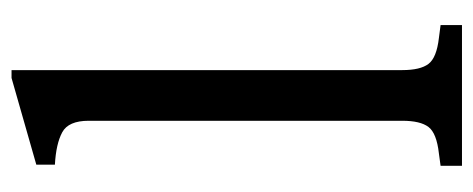

<svg xmlns="http://www.w3.org/2000/svg" viewBox="-270 -570 840 341"><g transform="rotate(-90 150.5 -400.0)"><path d="M26 0V-38L48 -41Q84 -45 95 -59.5Q106 -74 106 -106V-663Q106 -699 85.5 -710Q65 -721 28 -723V-756L182 -800H196V-106Q196 -74 207 -59.5Q218 -45 253 -41L276 -38V0Z"/></g></svg>

Font: Hedvig Letters Serif 14pt
Style: Regular
Weight: 400
Designer: Alexander Örn & Tor Weibull
Foundry: Kanon Foundry
Version: Version 1.000; ttfautohint (v1.8.4.7-5d5b)